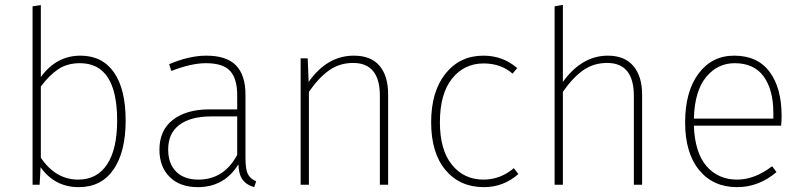

<svg xmlns="http://www.w3.org/2000/svg" viewBox="-20 -760 3300 790"><path d="M311 -531Q401 -531 449 -462Q497 -393 497 -264Q497 -135 447 -62.5Q397 10 304 10Q205 10 147 -72L143 0H114V-734L148 -739V-443Q212 -531 311 -531ZM302 -21Q379 -21 420.5 -83.5Q462 -146 462 -264Q462 -500 309 -500Q257 -500 220 -475.5Q183 -451 148 -404V-111Q209 -21 302 -21Z M990 -111Q990 -63 1000 -43.5Q1010 -24 1034 -14L1026 10Q994 1 978 -21Q962 -43 961 -84Q903 10 794 10Q720 10 678 -32Q636 -74 636 -144Q636 -224 691.5 -267Q747 -310 842 -310H956V-368Q956 -436 927 -468Q898 -500 827 -500Q767 -500 685 -468L676 -496Q759 -531 829 -531Q912 -531 951 -491Q990 -451 990 -371ZM796 -21Q902 -21 956 -123V-281H849Q765 -281 718.5 -246.5Q672 -212 672 -145Q672 -86 705 -53.5Q738 -21 796 -21Z M1436 -531Q1506 -531 1541.5 -489.5Q1577 -448 1577 -371V0H1543V-366Q1543 -501 1433 -501Q1377 -501 1334 -470.5Q1291 -440 1251 -382V0H1217V-520H1246L1250 -423Q1326 -531 1436 -531Z M1969 -531Q2049 -531 2108 -480L2089 -457Q2041 -499 1970 -499Q1890 -499 1840 -436.5Q1790 -374 1790 -257Q1790 -143 1839.5 -82Q1889 -21 1969 -21Q2039 -21 2094 -68L2113 -44Q2052 10 1971 10Q1872 10 1813 -60.5Q1754 -131 1754 -257Q1754 -383 1813 -457Q1872 -531 1969 -531Z M2481 -531Q2550 -531 2586 -488.5Q2622 -446 2622 -371V0H2588V-366Q2588 -501 2478 -501Q2422 -501 2379 -470.5Q2336 -440 2296 -382V0H2262V-734L2296 -740V-423Q2374 -531 2481 -531Z M3196 -283Q3196 -261 3194 -243H2835Q2839 -132 2887 -76.5Q2935 -21 3013 -21Q3085 -21 3157 -76L3175 -52Q3102 10 3013 10Q2914 10 2856.5 -60.5Q2799 -131 2799 -256Q2799 -383 2854 -457Q2909 -531 3001 -531Q3097 -531 3146.5 -464.5Q3196 -398 3196 -283ZM3162 -272V-295Q3162 -390 3122.5 -445Q3083 -500 3003 -500Q2932 -500 2885 -442.5Q2838 -385 2835 -272Z"/></svg>

Font: Fira Sans UltraLight
Style: Regular
Weight: 200
Designer: Carrois Corporate & Edenspiekermann AG
Foundry: Carrois Corporate GbR & Edenspiekermann AG
Version: Version 4.106;PS 004.106;hotconv 1.0.70;makeotf.lib2.5.58329